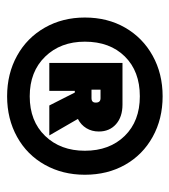

<svg xmlns="http://www.w3.org/2000/svg" viewBox="12 -774 486 551"><g transform="rotate(90 255.5 -498.0)"><path d="M29.8 -498Q29.8 -563 58.8 -613.5Q87.9 -664.1 139.4 -692.6Q190.9 -721.2 255.9 -721.2Q320.8 -721.2 372.3 -692.6Q423.8 -664.1 452.4 -613.5Q481 -563 481 -498Q481 -434.1 452.4 -383.1Q423.8 -332 372.3 -303.5Q320.8 -274.9 255.9 -274.9Q190.9 -274.9 139.4 -303.5Q87.9 -332 58.8 -383.1Q29.8 -434.1 29.8 -498ZM99.1 -498Q99.1 -428.2 142.1 -384Q185.1 -339.8 255.9 -339.8Q327.1 -339.8 369.6 -384Q412.1 -428.2 412.1 -498Q412.1 -568.8 369.6 -612.3Q327.1 -655.8 255.9 -655.8Q184.1 -655.8 141.6 -612.8Q99.1 -569.8 99.1 -498ZM160.2 -396V-606H279.8Q314.9 -606 335.9 -587.4Q356.9 -568.8 356.9 -538.1Q356.9 -518.1 347.4 -502.4Q337.9 -486.8 320.8 -478L368.2 -396H282.2L245.1 -469.2H240.2V-396ZM236.8 -517.1H261.2Q274.4 -517.1 273.9 -529.8Q273.9 -543 261.2 -543H236.8Z"/></g></svg>

Font: Poppins Black
Style: Regular
Weight: 900
Designer: Ninad Kale (Devanagari), Jonny Pinhorn (Latin)
Foundry: Indian Type Foundry
Version: 4.004